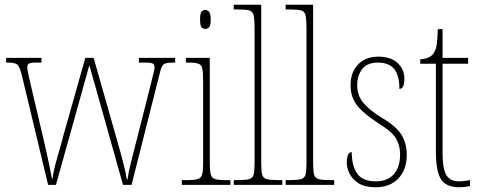

<svg xmlns="http://www.w3.org/2000/svg" viewBox="-20 -780 2025 810"><path d="M72 -463Q63 -499 53 -507.5Q43 -516 13 -516H6V-536H155V-516H133Q107 -516 101 -511Q95 -506 95 -496Q95 -489 100 -465Q105 -441 109 -425L161 -204Q167 -180 174.5 -145.5Q182 -111 189 -78Q196 -45 199 -27H202Q203 -45 211.5 -78Q220 -111 230.5 -146.5Q241 -182 247 -207L340 -536H375L464 -223Q471 -198 482 -159.5Q493 -121 502.5 -83Q512 -45 515 -23H518Q522 -54 533.5 -99.5Q545 -145 561 -207L617 -428Q622 -451 627 -468.5Q632 -486 632 -496Q632 -506 625.5 -511Q619 -516 594 -516H566V-536H719V-516H711Q690 -516 679.5 -513Q669 -510 663.5 -500Q658 -490 653 -467L535 0H499L357 -505L216 0H183Z M846 -658Q835 -658 829.5 -666Q824 -674 824 -698Q824 -721 829.5 -729.5Q835 -738 846 -738Q856 -738 862.5 -729.5Q869 -721 869 -698Q869 -674 862.5 -666Q856 -658 846 -658ZM747 0V-20H767Q799 -20 814 -24.5Q829 -29 833 -44.5Q837 -60 837 -95V-437Q837 -473 833.5 -490Q830 -507 816.5 -511.5Q803 -516 773 -516H764V-536H865V-95Q865 -60 869 -44.5Q873 -29 887.5 -24.5Q902 -20 934 -20H952V0Z M966 0V-20H977Q1014 -20 1030 -24Q1046 -28 1050 -43.5Q1054 -59 1054 -94V-662Q1054 -699 1050 -715.5Q1046 -732 1031.5 -736Q1017 -740 987 -740H966V-760H1082V-94Q1082 -59 1086 -43.5Q1090 -28 1106.5 -24Q1123 -20 1159 -20H1171V0Z M1185 0V-20H1196Q1233 -20 1249 -24Q1265 -28 1269 -43.5Q1273 -59 1273 -94V-662Q1273 -699 1269 -715.5Q1265 -732 1250.5 -736Q1236 -740 1206 -740H1185V-760H1301V-94Q1301 -59 1305 -43.5Q1309 -28 1325.5 -24Q1342 -20 1378 -20H1390V0Z M1565 10Q1519 10 1492.5 -7Q1466 -24 1454.5 -48Q1443 -72 1443 -94Q1443 -138 1464 -138Q1464 -80 1487 -47.5Q1510 -15 1565 -15Q1615 -15 1641.5 -45Q1668 -75 1668 -130Q1668 -164 1652 -193.5Q1636 -223 1581 -257Q1535 -287 1508.5 -311.5Q1482 -336 1470.5 -361.5Q1459 -387 1459 -421Q1459 -475 1490.5 -508Q1522 -541 1576 -541Q1629 -541 1657.5 -514Q1686 -487 1686 -449Q1686 -405 1665 -405Q1665 -463 1642.5 -489.5Q1620 -516 1575 -516Q1529 -516 1508 -488.5Q1487 -461 1487 -420Q1487 -377 1513 -346Q1539 -315 1591 -283Q1655 -245 1675.5 -208.5Q1696 -172 1696 -127Q1696 -64 1660.5 -27Q1625 10 1565 10Z M1917 10Q1863 10 1841 -23Q1819 -56 1819 -141V-511H1753V-530Q1791 -532 1807 -552Q1819 -567 1822.5 -592.5Q1826 -618 1827 -657H1847V-536H1955V-511H1847V-138Q1847 -66 1863.5 -40.5Q1880 -15 1915 -15Q1928 -15 1938.5 -16.5Q1949 -18 1963 -20V5Q1938 10 1917 10Z"/></svg>

Font: Noto Serif Thai Condensed Thin
Style: Regular
Weight: 100
Width: 3
Designer: Monotype Design Team
Foundry: Monotype Imaging Inc.
Version: Version 2.001; ttfautohint (v1.8.4.7-5d5b)